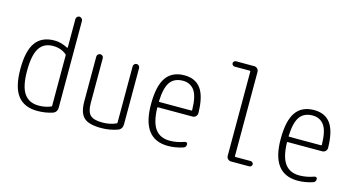

<svg xmlns="http://www.w3.org/2000/svg" viewBox="-80 -1085 2661 1430"><g transform="rotate(15 1250.0 -370.0)"><path d="M252 -488.3Q179.7 -488.3 145.5 -433.6Q111.3 -378.9 111.3 -259.8Q111.3 -139.6 148.4 -85.4Q185.5 -31.2 261.7 -31.2Q312.5 -31.2 355.5 -49.8Q359.4 -50.8 359.4 -56.6V-444.3Q359.4 -449.2 355.5 -453.1Q311.5 -488.3 252 -488.3ZM261.7 9.8Q160.2 9.8 109.9 -55.2Q59.6 -120.1 59.6 -259.8Q59.6 -400.4 106.9 -465.3Q154.3 -530.3 252 -530.3Q302.7 -530.3 353.5 -502.9Q355.5 -502 357.4 -502.9Q359.4 -503.9 359.4 -504.9V-723.6Q359.4 -734.4 366.7 -742.2Q374 -750 383.8 -750Q393.6 -750 401.9 -742.2Q410.2 -734.4 410.2 -723.6V-57.6Q410.2 -18.6 377 -7.8Q323.2 9.8 261.7 9.8Z M752 9.8Q658.2 9.8 620.1 -25.9Q582 -61.5 582 -150.4V-495.1Q582 -504.9 589.4 -512.2Q596.7 -519.5 608.4 -519.5Q618.2 -519.5 625 -512.7Q631.8 -505.9 631.8 -495.1V-150.4Q631.8 -84 658.2 -58.1Q684.6 -32.2 752 -32.2Q809.6 -32.2 857.4 -53.7Q862.3 -55.7 862.3 -60.5V-494.1Q862.3 -504.9 869.6 -512.2Q877 -519.5 887.2 -519.5Q897.5 -519.5 904.8 -512.2Q912.1 -504.9 912.1 -494.1V-61.5Q912.1 -24.4 879.9 -11.7Q820.3 9.8 752 9.8Z M1253.9 -488.3Q1187.5 -488.3 1155.3 -443.8Q1123 -399.4 1119.1 -294.9Q1119.1 -290 1124 -290H1370.1Q1375 -290 1375 -295.9Q1373 -404.3 1340.8 -446.3Q1308.6 -488.3 1253.9 -488.3ZM1268.6 9.8Q1066.4 9.8 1067.4 -259.8Q1067.4 -399.4 1113.3 -464.8Q1159.2 -530.3 1253.9 -530.3Q1338.9 -530.3 1381.3 -471.7Q1423.8 -413.1 1425.8 -285.2Q1425.8 -270.5 1415.5 -259.8Q1405.3 -249 1389.6 -249H1124Q1119.1 -249 1119.1 -244.1Q1122.1 -132.8 1159.7 -82Q1197.3 -31.2 1271.5 -31.2Q1326.2 -31.2 1382.8 -51.8Q1390.6 -54.7 1397.5 -50.8Q1404.3 -46.9 1404.3 -39.1Q1404.3 -14.6 1382.8 -8.8Q1325.2 9.8 1268.6 9.8Z M1595.7 -689.5Q1587.9 -689.5 1581.5 -695.8Q1575.2 -702.1 1575.2 -710Q1575.2 -717.8 1581.5 -724.1Q1587.9 -730.5 1595.7 -730.5H1736.3Q1751 -730.5 1761.2 -720.2Q1771.5 -710 1771.5 -695.3V-45.9Q1771.5 -41 1776.4 -41H1893.6Q1901.4 -41 1908.2 -35.2Q1915 -29.3 1915 -21Q1915 -12.7 1908.7 -6.3Q1902.3 0 1893.6 0H1753.9Q1739.3 0 1729 -9.8Q1718.8 -19.5 1718.8 -35.2V-683.6Q1718.8 -688.5 1713.9 -689.5Z M2253.9 -488.3Q2187.5 -488.3 2155.3 -443.8Q2123 -399.4 2119.1 -294.9Q2119.1 -290 2124 -290H2370.1Q2375 -290 2375 -295.9Q2373 -404.3 2340.8 -446.3Q2308.6 -488.3 2253.9 -488.3ZM2268.6 9.8Q2066.4 9.8 2067.4 -259.8Q2067.4 -399.4 2113.3 -464.8Q2159.2 -530.3 2253.9 -530.3Q2338.9 -530.3 2381.3 -471.7Q2423.8 -413.1 2425.8 -285.2Q2425.8 -270.5 2415.5 -259.8Q2405.3 -249 2389.6 -249H2124Q2119.1 -249 2119.1 -244.1Q2122.1 -132.8 2159.7 -82Q2197.3 -31.2 2271.5 -31.2Q2326.2 -31.2 2382.8 -51.8Q2390.6 -54.7 2397.5 -50.8Q2404.3 -46.9 2404.3 -39.1Q2404.3 -14.6 2382.8 -8.8Q2325.2 9.8 2268.6 9.8Z"/></g></svg>

Font: Rounded-L Mgen+ 1mn light
Style: Regular
Weight: 200
Designer: [Source Han Sans]
Ryoko NISHIZUKA  (kana & ideographs); Paul D. Hunt (Latin, Greek & Cyrillic); Wenlong ZHANG  (bopomofo
Version: Version 1.059.20150602